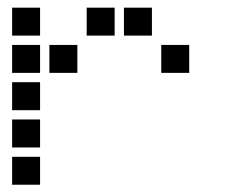

<svg xmlns="http://www.w3.org/2000/svg" viewBox="-20 -508 640 515"><path d="M13.5 -487.5Q12.5 -487.5 12.5 -487.5Q12.5 -487.5 12.5 -486.5V-413.5Q12.5 -412.5 12.5 -412.5Q12.5 -412.5 13.5 -412.5H86.5Q87.5 -412.5 87.5 -412.5Q87.5 -412.5 87.5 -413.5V-486.5Q87.5 -487.5 87.5 -487.5Q87.5 -487.5 86.5 -487.5ZM213.5 -487.5Q212.5 -487.5 212.5 -487.5Q212.5 -487.5 212.5 -486.5V-413.5Q212.5 -412.5 212.5 -412.5Q212.5 -412.5 213.5 -412.5H286.5Q287.5 -412.5 287.5 -412.5Q287.5 -412.5 287.5 -413.5V-486.5Q287.5 -487.5 287.5 -487.5Q287.5 -487.5 286.5 -487.5ZM313.5 -487.5Q312.5 -487.5 312.5 -487.5Q312.5 -487.5 312.5 -486.5V-413.5Q312.5 -412.5 312.5 -412.5Q312.5 -412.5 313.5 -412.5H386.5Q387.5 -412.5 387.5 -412.5Q387.5 -412.5 387.5 -413.5V-486.5Q387.5 -487.5 387.5 -487.5Q387.5 -487.5 386.5 -487.5ZM13.5 -387.5Q12.5 -387.5 12.5 -387.5Q12.5 -387.5 12.5 -386.5V-313.5Q12.5 -312.5 12.5 -312.5Q12.5 -312.5 13.5 -312.5H86.5Q87.5 -312.5 87.5 -312.5Q87.5 -312.5 87.5 -313.5V-386.5Q87.5 -387.5 87.5 -387.5Q87.5 -387.5 86.5 -387.5ZM113.5 -387.5Q112.5 -387.5 112.5 -387.5Q112.5 -387.5 112.5 -386.5V-313.5Q112.5 -312.5 112.5 -312.5Q112.5 -312.5 113.5 -312.5H186.5Q187.5 -312.5 187.5 -312.5Q187.5 -312.5 187.5 -313.5V-386.5Q187.5 -387.5 187.5 -387.5Q187.5 -387.5 186.5 -387.5ZM413.5 -387.5Q412.5 -387.5 412.5 -387.5Q412.5 -387.5 412.5 -386.5V-313.5Q412.5 -312.5 412.5 -312.5Q412.5 -312.5 413.5 -312.5H486.5Q487.5 -312.5 487.5 -312.5Q487.5 -312.5 487.5 -313.5V-386.5Q487.5 -387.5 487.5 -387.5Q487.5 -387.5 486.5 -387.5ZM13.5 -287.5Q12.5 -287.5 12.5 -287.5Q12.5 -287.5 12.5 -286.5V-213.5Q12.5 -212.5 12.5 -212.5Q12.5 -212.5 13.5 -212.5H86.5Q87.5 -212.5 87.5 -212.5Q87.5 -212.5 87.5 -213.5V-286.5Q87.5 -287.5 87.5 -287.5Q87.5 -287.5 86.5 -287.5ZM13.5 -187.5Q12.5 -187.5 12.5 -187.5Q12.5 -187.5 12.5 -186.5V-113.5Q12.5 -112.5 12.5 -112.5Q12.5 -112.5 13.5 -112.5H86.5Q87.5 -112.5 87.5 -112.5Q87.5 -112.5 87.5 -113.5V-186.5Q87.5 -187.5 87.5 -187.5Q87.5 -187.5 86.5 -187.5ZM13.5 -87.5Q12.5 -87.5 12.5 -87.5Q12.5 -87.5 12.5 -86.5V-13.5Q12.5 -12.5 12.5 -12.5Q12.5 -12.5 13.5 -12.5H86.5Q87.5 -12.5 87.5 -12.5Q87.5 -12.5 87.5 -13.5V-86.5Q87.5 -87.5 87.5 -87.5Q87.5 -87.5 86.5 -87.5Z"/></svg>

Font: Doto Black
Style: Regular
Weight: 900
Monospace: yes
Version: Version 1.000